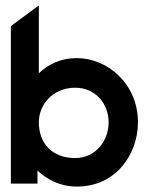

<svg xmlns="http://www.w3.org/2000/svg" viewBox="-20 -676 547 707"><path d="M20 0H118V-48C153 -15 201 11 263 11C408 11 488 -109 488 -226C488 -367 376 -462 263 -462C203 -462 157 -439 123 -406V-656L20 -580ZM123 -226C123 -290 174 -353 257 -353C334 -353 380 -291 380 -226C380 -155 330 -94 257 -94C172 -94 123 -148 123 -226Z"/></svg>

Font: Charger Sport
Style: Blk
Weight: 900
Designer: Jasper
Foundry: Cannot Into Space Fonts
Version: Version 1.1